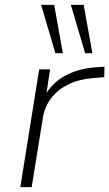

<svg xmlns="http://www.w3.org/2000/svg" viewBox="-20 -774 452 794"><path d="M64 0 142 -487H187L170 -374H163Q194 -431 249.5 -461Q305 -491 378 -496L412 -498L411 -455L364 -451Q304 -446 260.5 -424Q217 -402 190.5 -366.5Q164 -331 157 -285L111 0ZM332 -554 273 -754H326L362 -554ZM209 -554 150 -754H204L240 -554Z"/></svg>

Font: Nunito Sans 10pt SemiExpanded ExtraLight
Style: Italic
Weight: 250
Width: 6
Italic angle: -9°
Designer: Vernon Adams
Foundry: Vernon Adams
Version: Version 3.101;gftools[0.9.27]